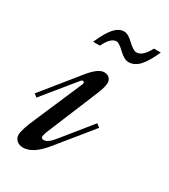

<svg xmlns="http://www.w3.org/2000/svg" viewBox="-190 -568 560 636"><g transform="rotate(30 90.0 -250.5)"><path d="M65 -280Q66 -282 66 -285Q66 -291 61 -291Q56 -291 52 -285L-45 -166L-57 -175L53 -311Q85 -351 108 -351Q121 -351 128 -343.5Q135 -336 135 -326Q135 -310 123 -281L41 -83Q36 -68 36 -65Q36 -56 46 -56Q62 -56 83 -83L172 -193L185 -183L77 -50Q36 0 -1 0Q-16 0 -25.5 -8.5Q-35 -17 -35 -30Q-35 -49 -13 -99ZM237 -501Q218 -458 200 -439Q182 -420 160 -420Q143 -420 122.5 -440Q102 -460 92 -460Q70 -460 51 -420H25Q44 -463 61 -482Q78 -501 98 -501Q113 -501 133.5 -481Q154 -461 167 -461Q190 -461 211 -501Z"/></g></svg>

Font: Dynalight
Style: Regular
Weight: 400
Designer: Astigmatic (AOETI)
Foundry: Astigmatic (AOETI)
Version: Version 1.000